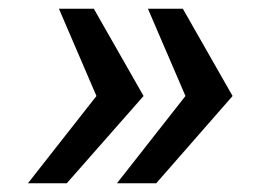

<svg xmlns="http://www.w3.org/2000/svg" viewBox="-20 -546 600 440"><path d="M399 -526 513 -326 338 -126H248L405 -326L319 -526ZM195 -526 309 -326 133 -126H44L201 -326L115 -526Z"/></svg>

Font: Archivo SemiBold Medium
Style: Italic
Weight: 500
Italic angle: -10°
Version: Version 2.001